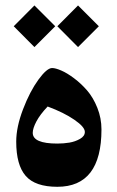

<svg xmlns="http://www.w3.org/2000/svg" viewBox="-20 -699 438 716"><path d="M186 -601.1 108.4 -523.4 31.2 -601.1 108.4 -678.7ZM193.8 -601.1 271 -678.7 348.6 -601.1 271 -523.4ZM157.7 -301.8Q129.4 -272 115.7 -246.1Q102.1 -220.2 102.1 -203.6Q102.1 -163.6 193.8 -163.6Q217.3 -163.6 239 -167.2Q260.7 -170.9 278.6 -181.2Q296.4 -191.4 296.4 -207Q296.4 -225.6 257.3 -252.4Q218.3 -279.3 157.7 -301.8ZM193.8 -2.4Q111.3 -2.4 75.9 -43Q40.5 -83.5 40.5 -170.9Q40.5 -225.1 65.9 -291.5Q91.3 -357.9 123 -401.6Q154.8 -445.3 174.3 -445.3Q187 -445.3 208.5 -436Q230 -426.8 256.1 -407.2Q282.2 -387.7 304.9 -361.6Q327.6 -335.4 343 -296.9Q358.4 -258.3 358.4 -216.3Q358.4 -2.4 193.8 -2.4Z"/></svg>

Font: Parastoo FD
Style: Bold-FD
Weight: 700
Foundry: Saber Rastikerdar (saber.rastikerdar@gmail.com)
Version: Version 2.0.1